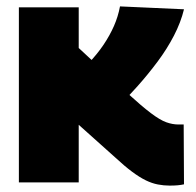

<svg xmlns="http://www.w3.org/2000/svg" viewBox="-20 -570 614 600"><path d="M510 10Q492 10 473.5 6.5Q455 3 435.5 -6.5Q416 -16 392.5 -33.5Q369 -51 340 -78L226 -180V0H39V-547H226V-420L378 -279Q423 -238 451.5 -216.5Q480 -195 499.5 -188Q519 -181 537 -181Q542 -181 546 -181Q550 -181 554 -181L555 6Q546 8 535.5 9Q525 10 510 10ZM347 -234 190 -306Q227 -341 255.5 -371Q284 -401 303.5 -430Q323 -459 336 -488.5Q349 -518 355 -550L555 -541Q545 -500 523.5 -458.5Q502 -417 472.5 -377.5Q443 -338 410.5 -301.5Q378 -265 347 -234Z"/></svg>

Font: Georama ExtraBold
Style: Regular
Weight: 800
Designer: Jean-Baptiste Levee
Foundry: Production Type
Version: Version 1.001